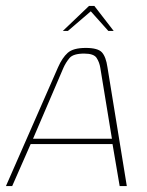

<svg xmlns="http://www.w3.org/2000/svg" viewBox="-30 -625 495 645"><path d="M-10 0 165 -399Q179 -431 197.5 -447.5Q216 -464 258 -464Q299 -464 312.5 -449Q326 -434 331 -399L396 0H372L348 -141H73L11 0ZM81 -159H346L307 -397Q304 -416 294.5 -430.5Q285 -445 253 -445Q216 -445 203.5 -430Q191 -415 183 -397ZM181 -521 269 -605H287L352 -521H334L275 -587L198 -521Z"/></svg>

Font: Genos Thin Thin
Style: Italic
Weight: 250
Italic angle: -8°
Version: Version 1.010